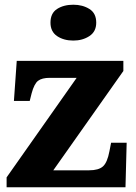

<svg xmlns="http://www.w3.org/2000/svg" viewBox="-20 -794 576 814"><path d="M8 0V-42L305 -464H191Q158 -464 141.5 -451.5Q125 -439 114 -398L106 -366H39L51 -536H503V-493L206 -72H358Q398 -72 416.5 -88.5Q435 -105 444 -153L451 -189H517L512 0ZM291 -622Q250 -622 222 -641Q194 -660 194 -698Q194 -738 222 -756Q250 -774 291 -774Q330 -774 359 -756Q388 -738 388 -698Q388 -660 359 -641Q330 -622 291 -622Z"/></svg>

Font: Noto Serif Telugu ExtraBold
Style: Regular
Weight: 800
Designer: Jelle Bosma - Monotype Design Team
Foundry: Monotype Imaging Inc.
Version: Version 2.005; ttfautohint (v1.8.4.7-5d5b)